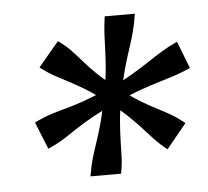

<svg xmlns="http://www.w3.org/2000/svg" viewBox="-37 -748 473 437"><g transform="rotate(-5 200.0 -530.0)"><path d="M59 -607Q76 -594 90.5 -586Q105 -578 121.5 -569.5Q138 -561 158 -549Q178 -537 205 -516L231 -545Q204 -566 187 -582.5Q170 -599 158 -613Q146 -627 134.5 -639Q123 -651 106 -663ZM63 -421Q84 -430 99.5 -440Q115 -450 131.5 -461Q148 -472 170.5 -484.5Q193 -497 226 -513L212 -546Q178 -531 154 -522.5Q130 -514 111 -509Q92 -504 75 -498.5Q58 -493 38 -483ZM223 -350Q227 -371 227.5 -389Q228 -407 228.5 -426Q229 -445 231 -469.5Q233 -494 239 -528L200 -532Q194 -498 187.5 -473.5Q181 -449 174.5 -430Q168 -411 162.5 -392.5Q157 -374 153 -350ZM217 -710Q214 -689 213 -671Q212 -653 211.5 -634Q211 -615 209 -591Q207 -567 200 -532L239 -528Q246 -563 252.5 -586.5Q259 -610 265.5 -629Q272 -648 277 -666.5Q282 -685 286 -710ZM333 -396 379 -452Q363 -465 348.5 -473.5Q334 -482 318 -490Q302 -498 282 -510Q262 -522 235 -543L209 -514Q236 -493 253 -476.5Q270 -460 282 -446.5Q294 -433 305.5 -421Q317 -409 333 -396ZM400 -576 376 -638Q356 -629 340.5 -619.5Q325 -610 308.5 -599Q292 -588 269.5 -574.5Q247 -561 214 -545L228 -513Q261 -528 285 -536.5Q309 -545 327.5 -550.5Q346 -556 363 -561.5Q380 -567 400 -576Z"/></g></svg>

Font: Roboto Serif 20pt
Style: Italic
Weight: 400
Italic angle: -10°
Designer: Greg Gazdowicz
Foundry: Commercial Type
Version: Version 1.008